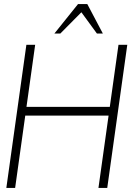

<svg xmlns="http://www.w3.org/2000/svg" viewBox="-20 -919 654 939"><path d="M559.5 -700H602.5L504.5 0H461.5L511 -353.5H103.5L54 0H11L109 -700H152L109.5 -396.5H517ZM407 -899 483 -755H454L378 -859L275 -755H246L361.5 -899Z"/></svg>

Font: Urbanist ExtraLight
Style: Italic
Weight: 250
Version: Version 1.303